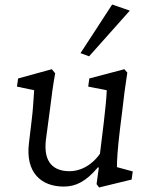

<svg xmlns="http://www.w3.org/2000/svg" viewBox="-20 -816 651 849"><path d="M497 -77C497 -101 499 -151 511 -249L521 -329C528 -391 532 -424 543 -495L530 -510L375 -469L370 -433L452 -417C451 -383 445 -326 439 -275L422 -136C382 -80 331 -59 288 -59C218 -59 171 -96 183 -198L201 -333C208 -391 215 -443 224 -492L209 -510L60 -469L55 -433L131 -417C128 -374 126 -331 120 -284L108 -183C92 -54 161 9 262 9C315 9 360 -13 413 -76L417 -75L407 -2L418 13L562 -22L567 -58ZM336 -581 374 -567 554 -769 476 -796Z"/></svg>

Font: TPK Tissa Web
Style: Italic
Weight: 400
Italic angle: -7°
Designer: Jacques Le Bailly, Suppakit Chalermlarp | Katatrad Co.,Ltd.
Foundry: Jacques Le Bailly, Cadson Demak Co.,Ltd.
Version: Version 5.000;Glyphs 3.1.2 (3151)